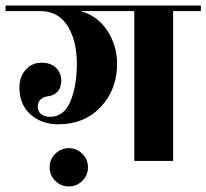

<svg xmlns="http://www.w3.org/2000/svg" viewBox="-40 -580 744 692"><path d="M684 -560V-540H584V0H444V-540H251Q313 -522 347.5 -468.5Q382 -415 382 -350Q382 -257 323 -194.5Q264 -132 170 -132Q110 -132 70 -167.5Q30 -203 30 -265Q30 -303 52.5 -328.5Q75 -354 109 -354Q143 -354 161 -336.5Q179 -319 181 -293Q181 -264 167.5 -250Q154 -236 138 -234Q96 -229 96 -195Q96 -179 108 -169Q120 -159 141 -159Q190 -159 213.5 -214Q237 -269 237 -351Q237 -433 203.5 -486.5Q170 -540 105 -540H-20V-560ZM159.5 -26Q180 -46 208 -46Q236 -46 256.5 -26Q277 -6 277 23Q277 52 256.5 72Q236 92 208 92Q180 92 159.5 72Q139 52 139 23Q139 -6 159.5 -26Z"/></svg>

Font: Rozha One
Style: Regular
Weight: 400
Designer: Tim Donaldson, Indian Type Foundry
Foundry: Indian Type Foundry
Version: Version 1.301;PS 1.0;hotconv 1.0.78;makeotf.lib2.5.61930; tt